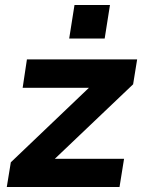

<svg xmlns="http://www.w3.org/2000/svg" viewBox="-20 -743 570 763"><path d="M7 0 23 -98 371 -430 365 -394H70L87 -507H525L509 -408L157 -73L163 -112H473L455 0ZM255 -590 276 -723H417L396 -590Z"/></svg>

Font: Mulish ExtraLight ExtraBold
Style: Italic
Weight: 800
Italic angle: -9°
Version: Version 3.603